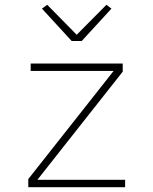

<svg xmlns="http://www.w3.org/2000/svg" viewBox="-20 -781 640 801"><path d="M98 0V-34L454 -485H108V-516H492V-482L136 -31H502V0ZM279 -610 155 -745 177 -761 300 -636 424 -761 445 -745 321 -610Z"/></svg>

Font: IBM Plex Mono ExtLt
Style: Regular
Weight: 200
Monospace: yes
Designer: Mike Abbink, Paul van der Laan, Pieter van Rosmalen
Foundry: Bold Monday
Version: Version 2.3